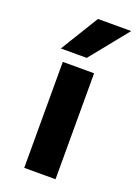

<svg xmlns="http://www.w3.org/2000/svg" viewBox="-139 -778 597 836"><g transform="rotate(20 159.5 -359.5)"><path d="M230 0V-491H85V0ZM165 -719 57 -543H177L319 -719Z"/></g></svg>

Font: Falling Sky
Style: Bd+
Weight: 400
Designer: Paul D. Hunt
Foundry: Adobe Systems Incorporated
Version: Version 1.02